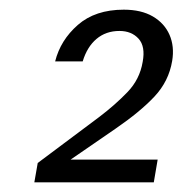

<svg xmlns="http://www.w3.org/2000/svg" viewBox="-20 -729 378 397"><path d="M51 -352 58 -392 185 -487Q218 -512 243.5 -538.5Q269 -565 275 -601Q281 -633 266.5 -649Q252 -665 227 -665Q199 -665 179.5 -648.5Q160 -632 151 -602H94Q105 -646 141 -677.5Q177 -709 236 -709Q272 -709 296 -695Q320 -681 330.5 -657Q341 -633 336 -603Q329 -561 299.5 -529.5Q270 -498 219 -463L126 -399H306L298 -352Z"/></svg>

Font: DM Sans 11pt Light
Style: Italic
Weight: 300
Italic angle: -10°
Version: Version 4.004;gftools[0.9.30]